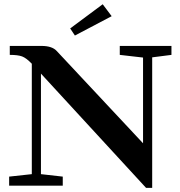

<svg xmlns="http://www.w3.org/2000/svg" viewBox="-20 -881 854 911"><path d="M335.4 -712.4 313 -746.1 467.3 -860.8 509.8 -804.2ZM23.4 0V-43L130.9 -54.7V-578.6Q104.5 -606 84.7 -613.3Q64.9 -620.6 26.4 -620.6V-663.1H176.8Q227.1 -663.1 249 -639.2L658.7 -201.2V-607.9L548.3 -620.6V-663.1H793.5V-620.6L702.1 -608.9V10.3H672.9L174.3 -531.7V-54.7L277.8 -43V0Z"/></svg>

Font: Elstob 6pt SemiBold
Style: Regular
Weight: 600
Designer: Peter S. Baker
Version: Version 1.015